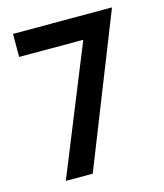

<svg xmlns="http://www.w3.org/2000/svg" viewBox="-101 -736 695 813"><g transform="rotate(-15 246.0 -329.5)"><path d="M466 -659 205 0H87L313 -558H32V-659Z"/></g></svg>

Font: Reem Kufi Ink
Style: Regular
Weight: 400
Designer: Khaled Hosny
Version: Version 1.7